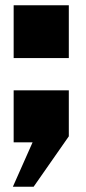

<svg xmlns="http://www.w3.org/2000/svg" viewBox="-20 -542 329 731"><path d="M32 -522H242V-321H32ZM104 0H32V-198H242V-23L108 169H29Z"/></svg>

Font: Morrison Black
Style: Regular
Weight: 900
Designer: Pablo Impallari, Rodrigo Fuenzalida (Modified by Dan O. Williams)
Version: Version 0.03;June 6, 2019;FontCreator 11.5.0.2425 64-bit; tt